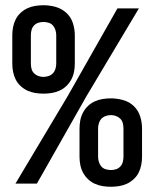

<svg xmlns="http://www.w3.org/2000/svg" viewBox="-20 -702 590 734"><path d="M146 -344Q131 -344 115 -346.5Q99 -349 85 -355.5Q71 -362 59 -373Q47 -384 40 -398Q33 -412 30 -427.5Q27 -443 27 -459V-568Q27 -583 30 -598.5Q33 -614 40 -628Q47 -642 59 -653Q71 -664 85 -670.5Q99 -677 115 -679.5Q131 -682 146 -682Q170 -682 193 -675.5Q216 -669 233.5 -653Q251 -637 258.5 -614Q266 -591 266 -568V-459Q266 -443 263 -427.5Q260 -412 252.5 -398Q245 -384 233.5 -373Q222 -362 207.5 -355.5Q193 -349 177.5 -346.5Q162 -344 146 -344ZM121 0H39L239 -335L429 -670H511L311 -335ZM146 -408Q156 -408 166 -411.5Q176 -415 182.5 -422Q189 -429 192 -439Q195 -449 195 -459V-568Q195 -577 192 -587Q189 -597 182.5 -604.5Q176 -612 166 -615Q156 -618 146 -618Q136 -618 126.5 -615Q117 -612 110 -604.5Q103 -597 100.5 -587Q98 -577 98 -568V-459Q98 -449 100.5 -439Q103 -429 110 -422Q117 -415 126.5 -411.5Q136 -408 146 -408ZM404 12Q388 12 372.5 9.5Q357 7 342.5 0.5Q328 -6 316.5 -17Q305 -28 297.5 -42Q290 -56 287 -71.5Q284 -87 284 -103V-211Q284 -227 287 -242.5Q290 -258 297.5 -272Q305 -286 316.5 -297Q328 -308 342.5 -314.5Q357 -321 372.5 -323.5Q388 -326 404 -326Q427 -326 450.5 -319.5Q474 -313 491 -297Q508 -281 515.5 -258Q523 -235 523 -211V-103Q523 -87 520 -71.5Q517 -56 510 -42Q503 -28 491 -17Q479 -6 465 0.5Q451 7 435 9.5Q419 12 404 12ZM404 -52Q414 -52 423.5 -55Q433 -58 440 -65.5Q447 -73 449.5 -83Q452 -93 452 -103V-211Q452 -221 449.5 -231Q447 -241 440 -248Q433 -255 423.5 -258.5Q414 -262 404 -262Q394 -262 384 -258.5Q374 -255 367.5 -248Q361 -241 358 -231Q355 -221 355 -211V-103Q355 -93 358 -83Q361 -73 367.5 -65.5Q374 -58 384 -55Q394 -52 404 -52Z"/></svg>

Font: Lode
Style: Regular
Weight: 400
Monospace: yes
Designer: Belleve Invis
Foundry: Belleve Invis
Version: Version 29.2.0; ttfautohint (v1.8.3)